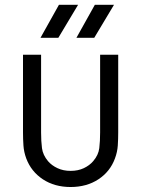

<svg xmlns="http://www.w3.org/2000/svg" viewBox="-20 -750 577 778"><path d="M73.2 -528.3H146.5V-213.4Q146.5 -177.7 150.1 -149.7Q153.8 -121.6 174.8 -96.7Q189.5 -79.6 212.9 -68.6Q236.3 -57.6 266.1 -57.6Q296.4 -57.6 319.6 -68.6Q342.8 -79.6 357.4 -96.7Q378.9 -121.6 382.3 -149.7Q385.7 -177.7 385.7 -213.4V-528.3H459V-213.4Q459 -186.5 457.3 -160.4Q455.6 -134.3 445.8 -107.9Q426.3 -54.7 378.7 -23.4Q331.1 7.8 266.1 7.8Q201.2 7.8 153.8 -23.4Q106.4 -54.7 86.4 -107.9Q76.7 -134.3 75 -160.4Q73.2 -186.5 73.2 -213.4ZM441.9 -730.5 361.8 -596.7H289.6L364.3 -730.5ZM296.4 -730.5 216.3 -596.7H144L218.8 -730.5Z"/></svg>

Font: Gidole
Style: Regular
Weight: 400
Version: Version 2.100; ttfautohint (v1.8.4.7-5d5b)